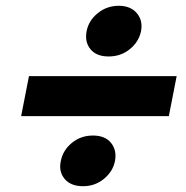

<svg xmlns="http://www.w3.org/2000/svg" viewBox="-20 -682 643 663"><path d="M80 -419H590L563 -281H53ZM267 -39Q224 -39 203 -64.5Q182 -90 190 -126Q197 -163 228 -188.5Q259 -214 301 -214Q343 -214 363.5 -188.5Q384 -163 377 -126Q370 -90 339 -64.5Q308 -39 267 -39ZM355 -487Q313 -487 292.5 -512Q272 -537 279 -574Q286 -611 317.5 -636.5Q349 -662 390 -662Q431 -662 452.5 -636.5Q474 -611 467 -574Q459 -537 428 -512Q397 -487 355 -487Z"/></svg>

Font: Albert Sans ExtraBold
Style: Italic
Weight: 800
Italic angle: -11.25°
Designer: Andreas Rasmussen
Foundry: a.Foundry
Version: Version 1.025